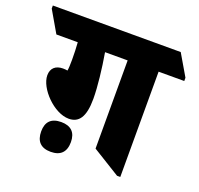

<svg xmlns="http://www.w3.org/2000/svg" viewBox="-186 -751 917 886"><g transform="rotate(20 272.5 -308.0)"><path d="M175 -161C224 -161 251 -196 251 -286C251 -345 241 -431 228 -507H339V-74L475 10H491V-507H617V-523L556 -627H-72V-612L-11 -507H94C96 -480 97 -452 97 -422C97 -395 96 -377 94 -368C89 -369 80 -370 72 -370C36 -370 14 -351 14 -316C14 -252 102 -161 175 -161ZM149 11C197 11 222 -14 222 -63C222 -110 197 -135 149 -135C100 -135 76 -110 76 -63C76 -15 100 11 149 11Z"/></g></svg>

Font: Noto Serif Devanagari SemiCondensed Black
Style: Regular
Weight: 900
Width: 4
Designer: Universal Thirst, Indian Type Foundry and the Monotype Design Team
Foundry: Monotype Imaging Inc.
Version: Version 2.004